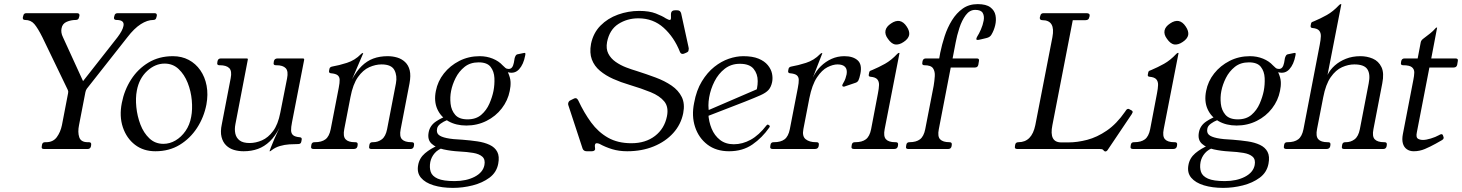

<svg xmlns="http://www.w3.org/2000/svg" viewBox="-20 -724 7105 933"><path d="M731 -660Q744 -660 742 -647L740 -640Q738 -627 725 -627Q696 -627 664 -606.5Q632 -586 599 -543L402 -293Q397 -286 395 -276L364 -116Q357 -82 365 -57.5Q373 -33 406 -33H412Q425 -33 423 -20L422 -13Q419 0 406 0H193Q180 0 183 -13L184 -20Q186 -33 199 -33H204Q238 -33 256 -57.5Q274 -82 281 -116L311 -272Q312 -277 311.5 -280.5Q311 -284 309 -288L186 -543Q164 -587 147 -607Q130 -627 102 -627Q89 -627 91 -640L93 -647Q95 -660 108 -660H354Q368 -660 366 -647L364 -640Q362 -627 348 -627Q325 -627 304 -618Q283 -609 279 -586Q277 -577 278.5 -566Q280 -555 286 -543L389 -318L361 -301L551 -543Q576 -576 580 -598Q586 -627 546 -627Q532 -627 534 -640L536 -647Q538 -660 552 -660Z M735 11Q677 11 636 -20.5Q595 -52 577 -105.5Q559 -159 572 -224Q584 -286 617 -337.5Q650 -389 701.5 -420Q753 -451 820 -451Q863 -451 897 -433Q931 -415 953.5 -382.5Q976 -350 984 -307.5Q992 -265 983 -216Q971 -154 937.5 -102.5Q904 -51 853 -20Q802 11 735 11ZM774 -25Q805 -25 833 -41.5Q861 -58 881.5 -87.5Q902 -117 909 -156Q916 -192 912 -236.5Q908 -281 892 -321.5Q876 -362 848 -388.5Q820 -415 780 -415Q734 -415 695 -379Q656 -343 645 -284Q638 -248 642.5 -203.5Q647 -159 662.5 -118.5Q678 -78 706 -51.5Q734 -25 774 -25Z M1164 11Q1139 11 1117 4.5Q1095 -2 1079 -17.5Q1063 -33 1056.5 -58.5Q1050 -84 1058 -121L1101 -344Q1108 -379 1094 -393Q1080 -407 1048 -407H1046Q1033 -407 1036 -420L1037 -427Q1040 -440 1053 -440H1179Q1186 -440 1184 -433L1124 -121Q1119 -96 1123.5 -75Q1128 -54 1144.5 -41.5Q1161 -29 1193 -29Q1223 -29 1253 -42Q1283 -55 1307 -87Q1331 -119 1342 -176L1375 -343Q1382 -378 1368.5 -392.5Q1355 -407 1323 -407H1320Q1307 -407 1310 -420L1311 -427Q1314 -440 1329 -440H1452Q1459 -440 1458 -433L1399 -130Q1394 -105 1394.5 -90Q1395 -75 1404.5 -67Q1414 -59 1437 -57Q1448 -56 1446 -45L1444 -35Q1442 -24 1429 -24Q1409 -24 1386 -22.5Q1363 -21 1340.5 -14.5Q1318 -8 1300 6Q1294 11 1292 11H1291Q1289 11 1290 10Q1290 9 1296.5 -8Q1303 -25 1314 -50.5Q1325 -76 1338 -103Q1317 -62 1291 -37Q1265 -12 1233.5 -0.5Q1202 11 1164 11Z M1504 0Q1489 0 1492 -13L1493 -20Q1495 -33 1508 -33H1510Q1543 -33 1561.5 -47Q1580 -61 1587 -96L1626 -297Q1631 -322 1630.5 -336.5Q1630 -351 1620.5 -358.5Q1611 -366 1588 -368Q1577 -369 1579 -380L1581 -390Q1583 -399 1596 -401Q1626 -406 1665.5 -418.5Q1705 -431 1734 -461Q1739 -466 1742 -466H1743Q1745 -466 1745 -465L1691 -339Q1712 -378 1737.5 -403Q1763 -428 1794 -439.5Q1825 -451 1864 -451Q1888 -451 1910 -444.5Q1932 -438 1948.5 -422.5Q1965 -407 1971 -382Q1977 -357 1970 -319L1927 -96Q1920 -61 1933.5 -47Q1947 -33 1979 -33H1981Q1994 -33 1992 -20L1991 -13Q1988 0 1975 0H1784Q1771 0 1774 -13L1775 -20Q1777 -33 1790 -33H1793Q1817 -33 1835.5 -47Q1854 -61 1861 -96L1904 -319Q1911 -356 1896.5 -383.5Q1882 -411 1834 -411Q1805 -411 1774.5 -397.5Q1744 -384 1719.5 -349.5Q1695 -315 1683 -252L1653 -97Q1646 -62 1659 -47.5Q1672 -33 1704 -33H1707Q1720 -33 1718 -20L1717 -13Q1714 0 1699 0Z M2306 -421Q2265 -421 2237.5 -399Q2210 -377 2194 -345Q2178 -313 2172 -282Q2166 -252 2169.5 -220Q2173 -188 2192 -166Q2211 -144 2252 -144Q2293 -144 2318.5 -166Q2344 -188 2358 -220Q2372 -252 2378 -282Q2384 -313 2382.5 -345Q2381 -377 2364 -399Q2347 -421 2306 -421ZM2140 -9Q2109 1 2092.5 20Q2076 39 2071 63Q2066 90 2073 111Q2080 132 2107 144Q2134 156 2189 156Q2246 156 2286.5 135Q2327 114 2334 78Q2339 51 2324 37.5Q2309 24 2279.5 19Q2250 14 2211 12Q2172 10 2135.5 2Q2099 -6 2077.5 -25.5Q2056 -45 2063 -81Q2069 -114 2099 -134Q2129 -154 2158 -162L2174 -144Q2168 -146 2152 -140Q2136 -134 2121 -123Q2106 -112 2104 -99Q2100 -80 2111 -69.5Q2122 -59 2150.5 -53Q2179 -47 2228 -45Q2266 -42 2300 -37Q2334 -32 2359.5 -20Q2385 -8 2396.5 14Q2408 36 2401 72Q2393 114 2358.5 139.5Q2324 165 2276.5 177Q2229 189 2181 189Q2128 189 2087 176.5Q2046 164 2025.5 139.5Q2005 115 2012 78Q2018 44 2045 21Q2072 -2 2110 -18ZM2246 -114Q2196 -114 2159 -135Q2122 -156 2105 -194Q2088 -232 2098 -282Q2107 -329 2137 -367Q2167 -405 2212 -428Q2257 -451 2311 -451Q2345 -451 2374.5 -439Q2404 -427 2423 -406Q2430 -399 2436 -394Q2442 -389 2452 -389Q2462 -389 2468 -396.5Q2474 -404 2477 -419L2481 -442Q2483 -449 2486.5 -454.5Q2490 -460 2499 -461L2523 -466Q2527 -467 2530 -467Q2535 -467 2532 -454Q2524 -411 2502.5 -387.5Q2481 -364 2448 -373Q2460 -347 2461 -326Q2462 -305 2457 -282Q2448 -236 2418.5 -197.5Q2389 -159 2344 -136.5Q2299 -114 2246 -114Z M3308 -465Q3302 -462 3297 -462Q3288 -462 3284 -472Q3256 -543 3205 -589Q3154 -635 3082 -635Q3028 -635 2985 -607.5Q2942 -580 2930 -520Q2924 -487 2936 -463.5Q2948 -440 2971.5 -423.5Q2995 -407 3022.5 -396.5Q3050 -386 3074 -379Q3121 -364 3165.5 -347.5Q3210 -331 3243.5 -308Q3277 -285 3293 -252.5Q3309 -220 3300 -174Q3289 -119 3251.5 -77.5Q3214 -36 3156.5 -12.5Q3099 11 3028 11Q2988 11 2955 1Q2922 -9 2893 -25Q2886 -28 2880 -28Q2872 -28 2871 -19Q2870 -16 2871 -10Q2872 -3 2872 1Q2870 11 2855 11H2831Q2816 11 2811 -2L2742 -212Q2740 -217 2741 -222Q2743 -233 2753 -237L2765 -243Q2769 -245 2771.5 -246Q2774 -247 2777 -247Q2784 -247 2790 -236Q2818 -176 2852.5 -129Q2887 -82 2934.5 -55Q2982 -28 3048 -28Q3117 -28 3163 -63.5Q3209 -99 3221 -159Q3230 -204 3208 -231Q3186 -258 3142 -276Q3098 -294 3038 -312Q2997 -324 2960 -340.5Q2923 -357 2895.5 -380Q2868 -403 2856 -435Q2844 -467 2852 -511Q2863 -564 2898 -599.5Q2933 -635 2983 -653Q3033 -671 3086 -671Q3135 -671 3167 -658.5Q3199 -646 3215 -635Q3229 -627 3235 -627Q3239 -627 3240 -632Q3241 -637 3240.5 -644.5Q3240 -652 3241 -661Q3244 -674 3260 -674H3271Q3286 -674 3290 -659L3326 -494Q3328 -487 3326 -481Q3326 -477 3324 -474Q3322 -471 3315 -468Z M3718 -104Q3684 -55 3636.5 -22Q3589 11 3523 11Q3460 11 3417.5 -21.5Q3375 -54 3357.5 -107.5Q3340 -161 3353 -224Q3364 -285 3390.5 -328.5Q3417 -372 3451 -399Q3485 -426 3521.5 -438.5Q3558 -451 3592 -451Q3637 -451 3666 -439Q3695 -427 3711 -407.5Q3727 -388 3731.5 -366.5Q3736 -345 3732 -325Q3727 -301 3714.5 -287Q3702 -273 3675 -261Q3648 -249 3600 -230L3378 -144L3372 -167L3683 -301L3649 -263Q3662 -295 3662 -330Q3662 -365 3642 -389.5Q3622 -414 3575 -414Q3533 -414 3502 -390Q3471 -366 3452 -328.5Q3433 -291 3426 -250.5Q3419 -210 3426 -177L3422 -172Q3424 -133 3438 -99Q3452 -65 3479 -44Q3506 -23 3546 -23Q3588 -23 3628 -45Q3668 -67 3705 -115Q3709 -120 3713 -118L3719 -114Q3723 -111 3718 -104Z M3735 0Q3720 0 3723 -13L3724 -20Q3726 -33 3739 -33H3741Q3774 -33 3792.5 -47Q3811 -61 3818 -96L3857 -297Q3862 -322 3861.5 -336.5Q3861 -351 3851.5 -358.5Q3842 -366 3819 -368Q3808 -369 3810 -380L3812 -390Q3814 -399 3827 -401Q3857 -406 3896.5 -418.5Q3936 -431 3965 -461Q3970 -466 3973 -466H3974Q3976 -466 3976 -465L3930 -347Q3945 -379 3968.5 -402Q3992 -425 4021 -438Q4050 -451 4083 -451Q4125 -451 4147.5 -431Q4170 -411 4161 -366Q4156 -342 4151.5 -333.5Q4147 -325 4138 -322L4088 -305Q4086 -304 4084 -303.5Q4082 -303 4080 -303Q4072 -303 4073 -311Q4074 -313 4075 -315Q4076 -317 4077 -319Q4085 -332 4088.5 -343Q4092 -354 4094 -363Q4098 -387 4086.5 -399Q4075 -411 4050 -411Q4028 -411 4001 -397.5Q3974 -384 3950 -348Q3926 -312 3913 -247L3884 -97Q3877 -62 3895 -47.5Q3913 -33 3945 -33H3948Q3961 -33 3959 -20L3958 -13Q3955 0 3940 0Z M4333 -33Q4346 -33 4344 -20L4343 -13Q4340 0 4325 0H4130Q4115 0 4118 -13L4119 -20Q4121 -33 4134 -33H4136Q4169 -33 4187.5 -47Q4206 -61 4213 -96L4246 -269Q4251 -294 4251.5 -311Q4252 -328 4243 -338.5Q4234 -349 4210 -351Q4199 -352 4202 -363L4204 -373Q4205 -378 4209 -380Q4213 -382 4219 -384Q4250 -397 4280.5 -414Q4311 -431 4340 -462Q4345 -467 4348 -467H4349Q4351 -467 4351 -466L4279 -97Q4272 -62 4285 -47.5Q4298 -33 4330 -33ZM4351 -622Q4371 -618 4386 -595Q4401 -573 4398 -554Q4394 -535 4371 -520Q4349 -505 4329 -508Q4311 -512 4295 -535Q4279 -556 4283 -576Q4287 -595 4310 -610Q4332 -625 4351 -622Z M4549 -468Q4557 -507 4570.5 -548.5Q4584 -590 4606 -625.5Q4628 -661 4658.5 -682.5Q4689 -704 4731 -704Q4772 -704 4792.5 -688.5Q4813 -673 4817.5 -649.5Q4822 -626 4816 -601Q4810 -576 4798 -556Q4791 -543 4773 -539Q4756 -535 4748 -533Q4740 -531 4736.5 -530.5Q4733 -530 4731 -530Q4723 -530 4724.5 -536Q4726 -542 4729 -547Q4737 -559 4746.5 -580.5Q4756 -602 4760 -624Q4764 -646 4755.5 -661Q4747 -676 4719 -676Q4692 -676 4673 -650.5Q4654 -625 4642 -588Q4630 -551 4624 -518L4609 -440H4727Q4740 -440 4737 -427L4734 -409Q4731 -396 4718 -396H4600L4542 -96Q4535 -61 4548.5 -47Q4562 -33 4594 -33Q4607 -33 4605 -20L4604 -13Q4601 0 4588 0H4393Q4380 0 4383 -13L4384 -20Q4386 -33 4399 -33Q4432 -33 4450.5 -47Q4469 -61 4476 -96L4517 -307Q4521 -331 4522.5 -354Q4524 -377 4514 -392Q4504 -407 4472 -407Q4459 -407 4462 -420L4463 -427Q4466 -440 4479 -440H4544Z M5478 -188Q5481 -186 5482.5 -184.5Q5484 -183 5484 -178Q5483 -177 5482.5 -175.5Q5482 -174 5480 -170L5363 4Q5358 12 5351 12Q5349 12 5346.5 10.5Q5344 9 5340 4Q5337 0 5323 0H4923Q4909 0 4912 -13L4913 -20Q4915 -33 4929 -33Q4994 -33 5011 -116L5094 -543Q5110 -626 5045 -626Q5031 -626 5033 -640L5035 -646Q5037 -660 5051 -660H5260Q5277 -660 5275 -646L5273 -640Q5271 -626 5255 -626H5193L5094 -116Q5077 -32 5137 -32H5172Q5215 -32 5263 -44.5Q5311 -57 5358.5 -89.5Q5406 -122 5447 -181L5451 -187Q5456 -195 5463 -195Q5465 -195 5467 -194Q5469 -193 5470 -192Z M5689 -33Q5702 -33 5700 -20L5699 -13Q5696 0 5681 0H5486Q5471 0 5474 -13L5475 -20Q5477 -33 5490 -33H5492Q5525 -33 5543.5 -47Q5562 -61 5569 -96L5602 -269Q5607 -294 5607.5 -311Q5608 -328 5599 -338.5Q5590 -349 5566 -351Q5555 -352 5558 -363L5560 -373Q5561 -378 5565 -380Q5569 -382 5575 -384Q5606 -397 5636.5 -414Q5667 -431 5696 -462Q5701 -467 5704 -467H5705Q5707 -467 5707 -466L5635 -97Q5628 -62 5641 -47.5Q5654 -33 5686 -33ZM5707 -622Q5727 -618 5742 -595Q5757 -573 5754 -554Q5750 -535 5727 -520Q5705 -505 5685 -508Q5667 -512 5651 -535Q5635 -556 5639 -576Q5643 -595 5666 -610Q5688 -625 5707 -622Z M6049 -421Q6008 -421 5980.5 -399Q5953 -377 5937 -345Q5921 -313 5915 -282Q5909 -252 5912.5 -220Q5916 -188 5935 -166Q5954 -144 5995 -144Q6036 -144 6061.5 -166Q6087 -188 6101 -220Q6115 -252 6121 -282Q6127 -313 6125.5 -345Q6124 -377 6107 -399Q6090 -421 6049 -421ZM5883 -9Q5852 1 5835.5 20Q5819 39 5814 63Q5809 90 5816 111Q5823 132 5850 144Q5877 156 5932 156Q5989 156 6029.5 135Q6070 114 6077 78Q6082 51 6067 37.5Q6052 24 6022.5 19Q5993 14 5954 12Q5915 10 5878.5 2Q5842 -6 5820.5 -25.5Q5799 -45 5806 -81Q5812 -114 5842 -134Q5872 -154 5901 -162L5917 -144Q5911 -146 5895 -140Q5879 -134 5864 -123Q5849 -112 5847 -99Q5843 -80 5854 -69.5Q5865 -59 5893.5 -53Q5922 -47 5971 -45Q6009 -42 6043 -37Q6077 -32 6102.5 -20Q6128 -8 6139.5 14Q6151 36 6144 72Q6136 114 6101.5 139.5Q6067 165 6019.5 177Q5972 189 5924 189Q5871 189 5830 176.5Q5789 164 5768.5 139.5Q5748 115 5755 78Q5761 44 5788 21Q5815 -2 5853 -18ZM5989 -114Q5939 -114 5902 -135Q5865 -156 5848 -194Q5831 -232 5841 -282Q5850 -329 5880 -367Q5910 -405 5955 -428Q6000 -451 6054 -451Q6088 -451 6117.5 -439Q6147 -427 6166 -406Q6173 -399 6179 -394Q6185 -389 6195 -389Q6205 -389 6211 -396.5Q6217 -404 6220 -419L6224 -442Q6226 -449 6229.5 -454.5Q6233 -460 6242 -461L6266 -466Q6270 -467 6273 -467Q6278 -467 6275 -454Q6267 -411 6245.5 -387.5Q6224 -364 6191 -373Q6203 -347 6204 -326Q6205 -305 6200 -282Q6191 -236 6161.5 -197.5Q6132 -159 6087 -136.5Q6042 -114 5989 -114Z M6434 -33Q6447 -33 6445 -20L6444 -13Q6441 0 6426 0H6231Q6216 0 6219 -13L6220 -20Q6222 -33 6235 -33H6237Q6270 -33 6288.5 -47Q6307 -61 6314 -96L6393 -506Q6398 -531 6398.5 -548Q6399 -565 6390 -575.5Q6381 -586 6357 -588Q6347 -589 6349 -600L6351 -610Q6352 -615 6356 -617Q6360 -619 6366 -621Q6397 -634 6427.5 -651Q6458 -668 6487 -699Q6492 -704 6495 -704H6496Q6498 -704 6498 -703L6431 -360Q6443 -385 6466 -405.5Q6489 -426 6520.5 -438.5Q6552 -451 6591 -451Q6623 -451 6651 -439Q6679 -427 6693 -398Q6707 -369 6697 -319L6654 -96Q6647 -61 6660.5 -47Q6674 -33 6706 -33H6708Q6721 -33 6719 -20L6718 -13Q6715 0 6702 0H6511Q6498 0 6501 -13L6502 -20Q6504 -33 6517 -33H6520Q6544 -33 6562.5 -47Q6581 -61 6588 -96L6631 -319Q6640 -364 6624.5 -387.5Q6609 -411 6561 -411Q6532 -411 6501.5 -397.5Q6471 -384 6446.5 -349Q6422 -314 6410 -251L6380 -97Q6373 -62 6386 -47.5Q6399 -33 6431 -33Z M6994 -60Q6996 -56 6995 -52Q6994 -47 6987 -43L6957 -26Q6930 -11 6904 0Q6878 11 6850 11Q6830 11 6816 1Q6802 -9 6797 -27.5Q6792 -46 6797 -72L6848 -336Q6852 -355 6852.5 -371Q6853 -387 6841.5 -397Q6830 -407 6798 -407Q6785 -407 6788 -420L6789 -427Q6792 -440 6805 -440H6869L6884 -519Q6886 -528 6895 -535Q6917 -552 6930 -562Q6943 -572 6957 -588Q6958 -590 6961 -590H6963Q6964 -590 6963 -587L6935 -440H7053Q7067 -440 7064 -427L7061 -409Q7058 -396 7044 -396H6926L6865 -81Q6860 -57 6869.5 -50.5Q6879 -44 6895 -44Q6910 -44 6933 -51Q6956 -58 6972 -67Q6975 -69 6978.5 -70.5Q6982 -72 6984 -72Q6990 -72 6992 -66Z"/></svg>

Font: Young Serif Light
Style: Italic
Weight: 300
Italic angle: -10.979°
Designer: Bastien Sozeau
Foundry: NBR — Bastien Sozeau
Version: Version 5.001